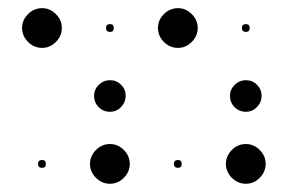

<svg xmlns="http://www.w3.org/2000/svg" viewBox="-20 -485 707 471"><path d="M583.3 -131.7Q602.5 -131.7 617.1 -117.1Q631.7 -102.5 631.7 -83.3Q631.7 -63.3 617.1 -48.8Q602.5 -34.2 583.3 -34.2Q563.3 -34.2 548.8 -48.8Q534.2 -63.3 534.2 -83.3Q534.2 -102.5 548.8 -117.1Q563.3 -131.7 583.3 -131.7ZM416.7 -92.5Q425.8 -92.5 425.8 -83.3Q425.8 -73.3 416.7 -73.3Q406.7 -73.3 406.7 -83.3Q406.7 -92.5 416.7 -92.5ZM250 -131.7Q269.2 -131.7 283.8 -117.1Q298.3 -102.5 298.3 -83.3Q298.3 -63.3 283.8 -48.8Q269.2 -34.2 250 -34.2Q230 -34.2 215.4 -48.8Q200.8 -63.3 200.8 -83.3Q200.8 -102.5 215.4 -117.1Q230 -131.7 250 -131.7ZM83.3 -92.5Q92.5 -92.5 92.5 -83.3Q92.5 -73.3 83.3 -73.3Q73.3 -73.3 73.3 -83.3Q73.3 -92.5 83.3 -92.5ZM583.3 -210.8Q566.7 -210.8 555.4 -222.1Q544.2 -233.3 544.2 -250Q544.2 -265.8 555.8 -277.1Q567.5 -288.3 583.3 -288.3Q599.2 -288.3 610.4 -277.1Q621.7 -265.8 621.7 -250Q621.7 -234.2 610.4 -222.5Q599.2 -210.8 583.3 -210.8ZM250 -210.8Q233.3 -210.8 222.1 -222.1Q210.8 -233.3 210.8 -250Q210.8 -265.8 222.5 -277.1Q234.2 -288.3 250 -288.3Q265.8 -288.3 277.1 -277.1Q288.3 -265.8 288.3 -250Q288.3 -234.2 277.1 -222.5Q265.8 -210.8 250 -210.8ZM583.3 -425.8Q592.5 -425.8 592.5 -416.7Q592.5 -406.7 583.3 -406.7Q573.3 -406.7 573.3 -416.7Q573.3 -425.8 583.3 -425.8ZM416.7 -465Q435.8 -465 450.4 -450.4Q465 -435.8 465 -416.7Q465 -396.7 450.4 -382.1Q435.8 -367.5 416.7 -367.5Q396.7 -367.5 382.1 -382.1Q367.5 -396.7 367.5 -416.7Q367.5 -435.8 382.1 -450.4Q396.7 -465 416.7 -465ZM250 -425.8Q259.2 -425.8 259.2 -416.7Q259.2 -406.7 250 -406.7Q240 -406.7 240 -416.7Q240 -425.8 250 -425.8ZM83.3 -465Q102.5 -465 117.1 -450.4Q131.7 -435.8 131.7 -416.7Q131.7 -396.7 117.1 -382.1Q102.5 -367.5 83.3 -367.5Q63.3 -367.5 48.8 -382.1Q34.2 -396.7 34.2 -416.7Q34.2 -435.8 48.8 -450.4Q63.3 -465 83.3 -465Z"/></svg>

Font: 0xA000-Dots-Mono
Style: Dots-Mono
Weight: 400
Version: Version 0.1